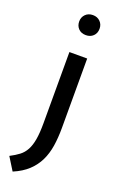

<svg xmlns="http://www.w3.org/2000/svg" viewBox="-216 -752 652 1045"><g transform="rotate(20 110.0 -230.0)"><path d="M77 -472H180V-70Q180 -13 172.5 35Q165 83 146 122Q127 161 94 192Q61 223 9 245L-37 171Q-6 155 15.5 138.5Q37 122 50.5 97Q64 72 70.5 34.5Q77 -3 77 -60ZM129 -589Q102 -589 86 -605.5Q70 -622 70 -647Q70 -672 86.5 -688.5Q103 -705 129 -705Q155 -705 171.5 -688.5Q188 -672 188 -647Q188 -621 171.5 -605Q155 -589 129 -589Z"/></g></svg>

Font: Mukta Vaani Medium
Style: Regular
Weight: 500
Designer: Noopur Datye, Girish Dalvi, Yashodeep Gholap, Pallavi Karambelkar
Foundry: Ek Type
Version: Version 2.538;PS 1.000;hotconv 16.6.51;makeotf.lib2.5.65220;